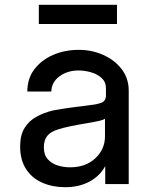

<svg xmlns="http://www.w3.org/2000/svg" viewBox="-20 -768 640 801"><path d="M252 13Q199 13 156 -6Q113 -25 88.5 -63Q64 -101 64 -157Q64 -205 83 -235Q102 -265 133 -281.5Q164 -298 200 -307Q237 -314 278.5 -319.5Q320 -325 359 -330Q382 -332 402 -339Q422 -346 422 -371V-373V-400Q422 -426 404 -442.5Q386 -459 359.5 -466.5Q333 -474 308 -474Q261 -474 228 -449.5Q195 -425 194 -386H94Q94 -440 123 -478.5Q152 -517 200.5 -538.5Q249 -560 309 -560Q364 -560 411.5 -538.5Q459 -517 488 -479Q517 -441 517 -390V0H419V-75Q397 -34 353.5 -10.5Q310 13 252 13ZM272 -70Q337 -70 377.5 -107.5Q418 -145 418 -200V-273Q413 -268 390.5 -263Q368 -258 337 -253Q306 -248 274.5 -241.5Q243 -235 222 -228Q192 -219 177.5 -201.5Q163 -184 163 -153Q163 -122 179 -104Q195 -86 220 -78Q245 -70 272 -70ZM142 -668V-748H468V-668Z"/></svg>

Font: Tiny Medium
Style: Regular
Weight: 500
Monospace: yes
Designer: Philipp Nurullin, Konstantin Bulenkov
Foundry: JetBrains
Version: Version 2.251; ttfautohint (v1.8.4.7-5d5b)